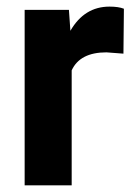

<svg xmlns="http://www.w3.org/2000/svg" viewBox="-20 -558 405 578"><path d="M300.3 -400.4Q220.7 -400.4 195.8 -346.2V0H54.2V-528.3H187.5L191.9 -465.3Q233.9 -538.1 309.6 -538.1Q336.9 -538.1 353 -531.7L351.6 -396.5Z"/></svg>

Font: Mardoto
Style: Bold
Weight: 700
Designer: Christian Robertson, Vahan Hovhannisyan
Foundry: Google
Version: Version 1.000